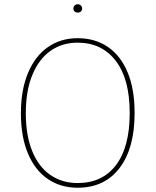

<svg xmlns="http://www.w3.org/2000/svg" viewBox="-20 -870 729 900"><path d="M611 -340Q611 -175 540.5 -82.5Q470 10 344 10Q264 10 204 -31Q144 -72 111 -150.5Q78 -229 78 -339Q78 -449 111.5 -528.5Q145 -608 205 -649.5Q265 -691 344 -691Q425 -691 485 -650.5Q545 -610 578 -531.5Q611 -453 611 -340ZM101 -339Q101 -235 131 -161.5Q161 -88 216 -50Q271 -12 344 -12Q460 -12 524 -96.5Q588 -181 588 -340Q588 -500 522.5 -585Q457 -670 344 -670Q271 -670 216.5 -631.5Q162 -593 131.5 -518.5Q101 -444 101 -339ZM365 -830Q365 -822 359.5 -816.5Q354 -811 344 -811Q335 -811 329.5 -816.5Q324 -822 324 -830Q324 -838 329.5 -844Q335 -850 344 -850Q354 -850 359.5 -844Q365 -838 365 -830Z"/></svg>

Font: Fira Sans Thin
Style: Regular
Weight: 100
Designer: bBox Type GmbH & Carrois Corporate GbR & Edenspiekermann AG
Foundry: bBox Type GmbH & Carrois Corporate GbR & Edenspiekermann AG
Version: Version 4.301